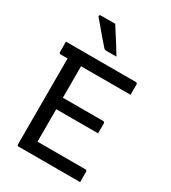

<svg xmlns="http://www.w3.org/2000/svg" viewBox="-223 -1059 1047 1173"><g transform="rotate(30 300.0 -472.5)"><path d="M30 -700H523Q527 -700 529 -698.5Q531 -697 532.5 -695Q534 -693 534 -689Q534 -669 534 -653Q534 -637 534 -616H41Q38 -616 35.5 -617.5Q33 -619 31.5 -621.5Q30 -624 30 -627Q30 -648 30 -664Q30 -680 30 -700ZM143 -394H469Q473 -394 475 -392.5Q477 -391 478.5 -389Q480 -387 480 -383Q480 -370 480 -358.5Q480 -347 480 -336Q480 -325 480 -313H143ZM101 0Q98 0 96 -0.5Q94 -1 92.5 -2.5Q91 -4 90.5 -6Q90 -8 90 -11Q90 -59 90 -119Q90 -179 90 -246.5Q90 -314 90 -384Q90 -454 90 -524.5Q90 -595 90 -659H192L185 -643Q185 -624 185 -601Q185 -578 185 -555Q185 -502 185 -443Q185 -384 185 -323Q185 -262 185 -201Q185 -140 185 -84H523Q528 -84 531 -81Q534 -78 534 -73Q534 -54 534 -36.5Q534 -19 534 0ZM236 -945Q256 -914 273 -887Q290 -860 307.5 -833Q325 -806 343 -775Q331 -775 321 -775Q311 -775 299 -775Q287 -775 270 -775Q264 -775 259.5 -777.5Q255 -780 253 -783Q229 -810 213.5 -828Q198 -846 185.5 -861Q173 -876 159.5 -892.5Q146 -909 127 -930Q123 -935 125.5 -940Q128 -945 134 -945Q155 -945 168.5 -945Q182 -945 197 -945Q212 -945 236 -945Z"/></g></svg>

Font: RecMonoLinear Nerd Font Mono
Style: Regular
Weight: 400
Monospace: yes
Version: Version 1.085; ttfautohint (v1.8.4.7-5d5b);Nerd Fonts 3.2.1